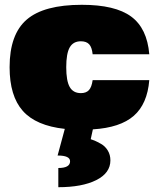

<svg xmlns="http://www.w3.org/2000/svg" viewBox="-20 -530 662 800"><path d="M220 118 250 7Q130 -6 75 -68Q20 -130 20 -250Q20 -387 91.5 -448.5Q163 -510 321 -510Q460 -510 526.5 -461Q593 -412 602 -304H366Q363 -333 351.5 -345.5Q340 -358 317 -358Q285 -358 270.5 -332.5Q256 -307 256 -250Q256 -193 270.5 -167.5Q285 -142 317 -142Q339 -142 350.5 -154.5Q362 -167 366 -196H602Q594 -97 537.5 -47.5Q481 2 367 9L358 50Q365 52 374.5 56Q384 60 401 69.5Q418 79 429 97Q440 115 440 138Q440 191 381 220.5Q322 250 223 250V170Q272 170 272 142Q272 118 220 118Z"/></svg>

Font: Fivo Sans Modern ExtBlk
Style: Regular
Weight: 950
Designer: Alexander Slobzheninov
Foundry: Alexander Slobzheninov
Version: 1.0